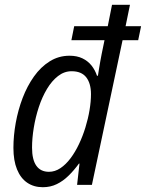

<svg xmlns="http://www.w3.org/2000/svg" viewBox="-20 -780 615 810"><path d="M160.6 9.8Q122.6 9.8 94.7 -9.3Q66.9 -28.3 51.8 -65.4Q36.6 -102.5 36.6 -156.2Q36.6 -207.5 46.4 -261.7Q56.2 -315.9 75.4 -366.5Q94.7 -417 123.3 -457.3Q151.9 -497.6 189.7 -521.2Q227.5 -544.9 273.4 -544.9Q304.7 -544.9 327.6 -533.9Q350.6 -522.9 366 -503.7Q381.3 -484.4 389.2 -460.4H393.1Q395.5 -475.1 397.9 -490.7Q400.4 -506.3 403.3 -522.5Q406.2 -538.6 409.2 -553.7L420.9 -610.4H281.2L293 -669.4H434.6L452.6 -759.8H528.3L509.8 -669.4H575.2L563 -610.4H497.1L367.7 0H305.2L315.4 -89.8H313Q292 -61 269 -38.6Q246.1 -16.1 219.5 -3.2Q192.9 9.8 160.6 9.8ZM186.5 -55.2Q211.9 -55.2 234.9 -70.6Q257.8 -85.9 277.6 -112.3Q297.4 -138.7 313.2 -172.1Q329.1 -205.6 340.3 -242.2Q351.6 -278.8 357.7 -315.2Q363.8 -351.6 363.8 -382.8Q363.8 -428.2 343.8 -453.9Q323.7 -479.5 282.2 -479.5Q251 -479.5 224.9 -459.2Q198.7 -439 178.2 -404.8Q157.7 -370.6 143.8 -328.4Q129.9 -286.1 122.6 -241.7Q115.2 -197.3 115.2 -157.2Q115.2 -106.4 133.3 -80.8Q151.4 -55.2 186.5 -55.2Z"/></svg>

Font: Open Sans SemiCondensed
Style: Italic
Weight: 400
Width: 4
Italic angle: -12°
Designer: Monotype Design Team
Foundry: Monotype Imaging Inc.
Version: Version 3.000